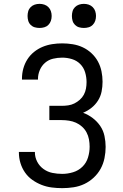

<svg xmlns="http://www.w3.org/2000/svg" viewBox="-20 -968 640 996"><path d="M303 8Q275 8 248 4.5Q221 1 195.5 -9Q170 -19 147.5 -35Q125 -51 109.5 -73.5Q94 -96 86 -122.5Q78 -149 78 -177V-180H161V-178Q161 -152 173 -129Q185 -106 206 -91Q227 -76 252 -71Q277 -66 303 -66Q331 -66 359 -74.5Q387 -83 407.5 -103Q428 -123 436.5 -151Q445 -179 445 -207Q445 -226 441.5 -245Q438 -264 429 -281Q420 -298 405.5 -311Q391 -324 374 -331.5Q357 -339 338 -342Q319 -345 300 -345H236V-419H300Q317 -419 334 -421.5Q351 -424 366 -431.5Q381 -439 394 -450.5Q407 -462 415 -477Q423 -492 426 -508.5Q429 -525 429 -542Q429 -568 421.5 -593Q414 -618 396 -636Q378 -654 353 -661.5Q328 -669 303 -669Q279 -669 255.5 -663.5Q232 -658 214 -642.5Q196 -627 186.5 -604.5Q177 -582 177 -559V-555H94V-561Q94 -587 101 -612.5Q108 -638 122 -660Q136 -682 156.5 -698.5Q177 -715 201 -725Q225 -735 251 -739Q277 -743 303 -743Q330 -743 357.5 -738.5Q385 -734 409.5 -722.5Q434 -711 454.5 -692Q475 -673 488 -649Q501 -625 506.5 -598Q512 -571 512 -544Q512 -518 507 -493Q502 -468 488.5 -446.5Q475 -425 455 -409Q435 -393 411 -383Q438 -373 461 -355.5Q484 -338 500 -314.5Q516 -291 522 -262.5Q528 -234 528 -206Q528 -177 522 -147.5Q516 -118 502 -92.5Q488 -67 466 -46.5Q444 -26 417.5 -13.5Q391 -1 361.5 3.5Q332 8 303 8ZM415 -823Q402 -823 390 -826.5Q378 -830 369 -839Q360 -848 356.5 -860Q353 -872 353 -885Q353 -898 356.5 -910Q360 -922 369 -931Q378 -940 390 -944Q402 -948 415 -948Q428 -948 440 -944Q452 -940 461 -931Q470 -922 474 -910Q478 -898 478 -885Q478 -872 474 -860Q470 -848 461 -839Q452 -830 440 -826.5Q428 -823 415 -823ZM185 -823Q172 -823 160 -826.5Q148 -830 139 -839Q130 -848 126.5 -860Q123 -872 123 -885Q123 -898 126.5 -910Q130 -922 139 -931Q148 -940 160 -944Q172 -948 185 -948Q198 -948 210 -944Q222 -940 231 -931Q240 -922 244 -910Q248 -898 248 -885Q248 -872 244 -860Q240 -848 231 -839Q222 -830 210 -826.5Q198 -823 185 -823Z"/></svg>

Font: R Plex Mono
Style: Regular
Weight: 400
Monospace: yes
Designer: Belleve Invis
Foundry: Belleve Invis
Version: Version 31.8.0